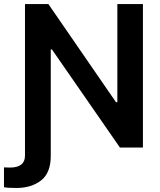

<svg xmlns="http://www.w3.org/2000/svg" viewBox="-45 -727 790 946"><path d="M193.4 -707 526.4 -223.6H533.2V-707H659.2V0H545.9L210.9 -483.4H205.1V41Q205.1 125 157.2 162.1Q109.4 199.2 36.1 199.2Q-8.8 199.2 -25.4 195.3V97.7Q-16.6 98.6 3.9 98.6Q78.1 98.6 78.1 40V-707Z"/></svg>

Font: Pretendard GOV SemiBold
Style: Regular
Weight: 600
Designer: Base glyphs from Inter by Rasmus Andersson; Hangeul glyphs from Noto Sans CJK(Source Han Sans) by Jang Soo-young and Kan
Foundry: Kil Hyung-jin
Version: Version 1.309